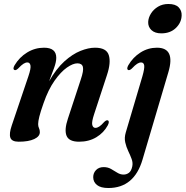

<svg xmlns="http://www.w3.org/2000/svg" viewBox="-20 -701 932 964"><path d="M52.5 -349.5Q42.5 -354 53 -373Q77 -413.5 116.2 -437.5Q155.5 -461.5 201 -461.5Q262.5 -461.5 262.5 -411Q262.5 -389.5 251.2 -358.8Q240 -328 226.5 -293Q262.5 -356 303.2 -392.8Q344 -429.5 384 -445.5Q424 -461.5 457 -461.5Q514.5 -461.5 526.2 -424.2Q538 -387 517 -324L453 -129Q439.5 -88.5 443.2 -73.8Q447 -59 459 -59Q468 -59 478.2 -65.5Q488.5 -72 503.5 -89Q514.5 -99.5 521.5 -96.5Q531.5 -92 521 -71.5Q501 -34.5 463.8 -12Q426.5 10.5 377 10.5Q326.5 10.5 314.2 -19.2Q302 -49 321 -105.5L385.5 -301.5Q401 -347 396.2 -365Q391.5 -383 368.5 -383Q346.5 -383 316 -361.8Q285.5 -340.5 254 -296Q222.5 -251.5 198.5 -182.5Q183.5 -140 177.5 -115.8Q171.5 -91.5 171.5 -78Q171.5 -66 175.8 -57.5Q180 -49 180 -37.5Q180 -16 151.8 -2.8Q123.5 10.5 74 10.5Q39 10.5 32 -9.8Q25 -30 39 -71L122.5 -318Q136 -357.5 133 -372.5Q130 -387.5 117.5 -387.5Q108.5 -387.5 98 -381Q87.5 -374.5 70.5 -356.5Q59.5 -346.5 52.5 -349.5ZM790 -533.5Q757.5 -533.5 740.2 -550Q723 -566.5 724 -591Q725 -612.5 738 -633.2Q751 -654 773.5 -667.5Q796 -681 825.5 -681Q861 -681 877 -664.2Q893 -647.5 892 -623.5Q891 -587.5 863 -560.5Q835 -533.5 790 -533.5ZM825.5 -339 695.5 100.5Q653.5 243 524 243Q485.5 243 466.8 227.8Q448 212.5 448 188.5Q448 167.5 462.2 152.8Q476.5 138 500.5 138Q521.5 138 537.8 147.5Q554 157 569 166.2Q584 175.5 600.5 175.5Q615 175.5 627 166.8Q639 158 644 135Q648 116.5 641 97.5Q634 78.5 624 57.8Q614 37 608.8 13.8Q603.5 -9.5 611.5 -36L695 -318Q706.5 -358 704 -372.8Q701.5 -387.5 688.5 -387.5Q679.5 -387.5 669 -381Q658.5 -374.5 641.5 -356.5Q630.5 -346.5 623.5 -349.5Q614 -354 624 -373Q647.5 -413.5 685.5 -437.5Q723.5 -461.5 768 -461.5Q861.5 -461.5 825.5 -339Z"/></svg>

Font: Fraunces 72pt SemiBold
Style: Italic
Weight: 600
Italic angle: -16°
Version: Version 1.000;[b76b70a41]